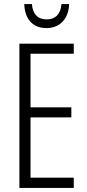

<svg xmlns="http://www.w3.org/2000/svg" viewBox="-20 -930 432 950"><path d="M322 -910H284C281 -862 255 -834 211 -834C167 -834 141 -861 138 -910H100C103 -831 146 -791 210 -791C276 -791 320 -837 322 -910ZM345 0V-51H131V-349H333V-399H131V-664H345V-714H76V0Z"/></svg>

Font: Noto Sans UI Condensed Light
Style: Regular
Weight: 300
Width: 3
Designer: Monotype Design Team
Foundry: Monotype Imaging Inc.
Version: Version 1.901